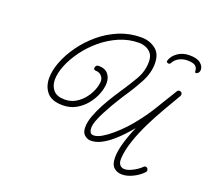

<svg xmlns="http://www.w3.org/2000/svg" viewBox="-134 -800 1234 1136"><g transform="rotate(20 483.5 -232.0)"><path d="M876 -631Q923 -631 945 -613Q967 -595 967 -572Q967 -561 960.5 -553Q954 -545 946 -545Q939 -545 939 -552Q939 -575 924.5 -586.5Q910 -598 874 -598Q847 -598 823.5 -586Q800 -574 789 -553Q786 -546 781.5 -544Q777 -542 773 -542Q771 -542 765 -545Q759 -548 762 -557Q770 -586 801 -608.5Q832 -631 876 -631ZM739 169Q709 169 688 150.5Q667 132 667 87Q667 48 682.5 -6Q698 -60 723 -117Q703 -93 677 -65Q651 -37 621.5 -12.5Q592 12 560.5 28Q529 44 496 44Q477 44 458.5 29Q440 14 440 -20Q440 -53 454.5 -92.5Q469 -132 490 -171Q511 -210 531 -241.5Q551 -273 561 -288Q599 -344 630.5 -398Q662 -452 662 -511Q662 -545 647.5 -563.5Q633 -582 611.5 -590Q590 -598 570 -598Q505 -598 446 -572.5Q387 -547 337.5 -505.5Q288 -464 251.5 -414Q215 -364 195 -314Q175 -264 175 -223Q175 -184 197.5 -158Q220 -132 269 -132Q308 -132 338.5 -150.5Q369 -169 390.5 -197Q412 -225 423 -255Q434 -285 434 -307Q434 -327 420 -341Q406 -355 386 -355Q371 -355 371 -368Q371 -376 376.5 -382Q382 -388 392 -388Q431 -388 450.5 -365.5Q470 -343 470 -308Q470 -278 456.5 -241.5Q443 -205 417 -172Q391 -139 354 -117.5Q317 -96 269 -96Q201 -96 170.5 -131.5Q140 -167 140 -221Q140 -269 161.5 -324.5Q183 -380 222 -434.5Q261 -489 314.5 -534Q368 -579 433 -606Q498 -633 570 -633Q623 -633 661 -604.5Q699 -576 699 -514Q699 -454 666.5 -393.5Q634 -333 591 -270Q587 -263 574 -243Q561 -223 544.5 -194.5Q528 -166 512 -135.5Q496 -105 485.5 -77Q475 -49 475 -30Q475 9 502 9Q525 9 554.5 -8.5Q584 -26 614.5 -52.5Q645 -79 671.5 -107Q698 -135 714 -156Q738 -186 756 -211.5Q774 -237 790.5 -263.5Q807 -290 827.5 -324Q848 -358 877 -405Q882 -413 891 -413Q899 -413 904 -408Q909 -403 909 -395Q909 -393 907 -387Q879 -339 844.5 -280Q810 -221 779 -158Q748 -95 727 -33.5Q706 28 703 81Q702 109 713.5 121.5Q725 134 742 134Q759 134 779 125.5Q799 117 817 105Q835 93 844 83Q850 77 856 77Q863 77 868 82.5Q873 88 873 96Q873 102 868 107Q847 131 810 150Q773 169 739 169Z"/></g></svg>

Font: Meow Script
Style: Regular
Weight: 400
Designer: Robert E. Leuschke
Foundry: Robert E. Leuschke
Version: Version 1.010; ttfautohint (v1.8.3)